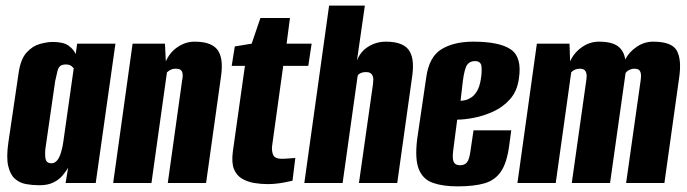

<svg xmlns="http://www.w3.org/2000/svg" viewBox="-20 -650 2441 682"><path d="M120 8Q96 8 73 4Q50 0 33 -15Q16 -30 9 -61Q2 -92 10 -146L46 -390Q53 -440 74.5 -463.5Q96 -487 122 -494Q148 -501 167 -501Q206 -501 224 -487.5Q242 -474 249 -458L254 -495H390L320 0H213L222 -54Q214 -41 202 -26.5Q190 -12 170 -2Q150 8 120 8ZM162 -70Q171 -70 178 -75.5Q185 -81 189.5 -90Q194 -99 197 -109.5Q200 -120 202 -129.5Q204 -139 205 -147L242 -408Q240 -409 237 -412.5Q234 -416 228.5 -418.5Q223 -421 214 -421Q201 -421 194 -415.5Q187 -410 184 -397Q181 -384 176 -362L141 -120Q140 -106 140.5 -96Q141 -86 143.5 -80.5Q146 -75 151 -72.5Q156 -70 162 -70Z M382 0 451 -495H566L569 -432Q583 -464 611 -483Q639 -502 671 -502Q705 -502 726 -493Q747 -484 756.5 -467Q766 -450 767.5 -426Q769 -402 764 -371L712 0H576L627 -365Q629 -374 629 -381.5Q629 -389 627 -394.5Q625 -400 619.5 -403Q614 -406 604 -406Q597 -406 591 -404Q585 -402 580.5 -399Q576 -396 573 -393L518 0Z M931 4Q907 4 883 0Q859 -4 839.5 -15.5Q820 -27 811 -49.5Q802 -72 807 -111L850 -416H803L814 -485L874 -495L905 -586H1010L998 -495H1087L1075 -416H986L947 -135Q944 -117 949.5 -101.5Q955 -86 981 -86Q993 -86 1010.5 -87.5Q1028 -89 1029 -89L1019 -8Q1017 -8 1004.5 -5Q992 -2 972 1Q952 4 931 4Z M1061 0 1149 -630H1276L1248 -435Q1260 -467 1288.5 -484.5Q1317 -502 1350 -502Q1384 -502 1405 -493Q1426 -484 1435.5 -467Q1445 -450 1446.5 -426Q1448 -402 1443 -371L1391 0H1255L1305 -352Q1306 -361 1306 -368Q1306 -375 1303.5 -381Q1301 -387 1295.5 -390.5Q1290 -394 1280 -394Q1271 -394 1264 -391.5Q1257 -389 1253.5 -385.5Q1250 -382 1250 -378L1197 0Z M1605 12Q1553 12 1517.5 -0.5Q1482 -13 1467.5 -49.5Q1453 -86 1462 -157L1494 -375Q1504 -448 1548 -475Q1592 -502 1661 -502Q1755 -502 1795 -474Q1835 -446 1823 -370Q1817 -326 1791.5 -297.5Q1766 -269 1731.5 -253.5Q1697 -238 1663 -231.5Q1629 -225 1604 -225L1590 -117Q1586 -87 1591.5 -75Q1597 -63 1614 -63Q1630 -63 1638.5 -73Q1647 -83 1651 -113L1662 -187H1796L1789 -135Q1781 -73 1760 -41.5Q1739 -10 1701.5 1Q1664 12 1605 12ZM1616 -292Q1623 -292 1633.5 -294.5Q1644 -297 1655 -304.5Q1666 -312 1675 -327.5Q1684 -343 1688 -369Q1692 -392 1690.5 -412.5Q1689 -433 1667 -433Q1649 -433 1639.5 -420Q1630 -407 1624 -362Z M1818 0 1887 -495H2003L2005 -432Q2019 -463 2047 -482.5Q2075 -502 2107 -502Q2153 -502 2174.5 -486Q2196 -470 2201 -439Q2215 -466 2242 -484Q2269 -502 2300 -502Q2367 -502 2384.5 -469.5Q2402 -437 2392 -371L2340 0H2204L2256 -367Q2258 -381 2256 -390Q2254 -399 2248.5 -402.5Q2243 -406 2233 -406Q2224 -406 2215 -401.5Q2206 -397 2202 -390L2147 0H2011L2063 -368Q2065 -382 2062.5 -390.5Q2060 -399 2054.5 -402.5Q2049 -406 2040 -406Q2030 -406 2022 -402.5Q2014 -399 2009 -393L1954 0Z"/></svg>

Font: Alumni Sans Thin ExtraBold
Style: Italic
Weight: 800
Italic angle: -8°
Version: Version 1.016